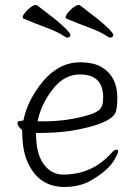

<svg xmlns="http://www.w3.org/2000/svg" viewBox="-20 -728 540 761"><path d="M235 13Q134 13 90 -84Q68 -131 68 -210V-212Q49 -228 49 -241Q49 -249 64 -249H65L73 -251Q88 -328 148 -403Q213 -481 297 -481Q354 -481 386 -460Q445 -423 445 -340Q445 -307 440 -288Q428 -238 264 -210Q209 -201 128 -201H123V-196Q123 -118 153.5 -77Q184 -36 230 -36Q345 -36 421 -121Q434 -135 441 -135Q448 -135 448 -128Q448 -121 436 -99Q409 -49 328 -6Q287 13 235 13ZM129 -247H135H150Q252 -247 337 -274Q368 -284 378.5 -298Q389 -312 389 -341Q389 -433 297 -433Q234 -433 188 -373Q142 -313 129 -247ZM246 -579Q242 -579 223.5 -591Q205 -603 162 -619Q119 -635 74 -654Q70 -656 70 -661Q70 -666 79 -677.5Q88 -689 100.5 -698.5Q113 -708 119 -708Q125 -708 127 -707L201 -650Q259 -601 259 -590Q259 -579 246 -579ZM236 -582H237Q237 -582 236 -582ZM416 -579Q412 -579 393.5 -591Q375 -603 332 -619Q289 -635 244 -654Q240 -656 240 -661Q240 -666 249 -677.5Q258 -689 270.5 -698.5Q283 -708 289 -708Q295 -708 297 -707L371 -650Q429 -601 429 -590Q429 -579 416 -579ZM406 -582H407Q407 -582 406 -582Z"/></svg>

Font: LXGW WenKai Mono TC Light
Style: Regular
Weight: 300
Designer: LXGW / Fontworks Inc.
Foundry: LXGW / Fontworks Inc.
Version: Version 1.330